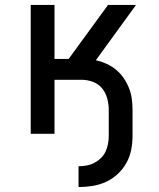

<svg xmlns="http://www.w3.org/2000/svg" viewBox="-20 -540 640 775"><path d="M297 215V131Q313 131 329.5 128Q346 125 360.5 117.5Q375 110 387 98.5Q399 87 406 72Q413 57 416 40.5Q419 24 419 8V-96Q419 -119 413 -142Q407 -165 392.5 -183Q378 -201 355.5 -209.5Q333 -218 309 -218H200V0H104V-520H200V-302H257L416 -520H529L367 -297Q389 -292 410 -282.5Q431 -273 448.5 -258.5Q466 -244 479 -225Q492 -206 500.5 -185Q509 -164 512 -141Q515 -118 515 -96V8Q515 37 509.5 65Q504 93 490 118Q476 143 455 162.5Q434 182 408 194Q382 206 353.5 210.5Q325 215 297 215Z"/></svg>

Font: Iosevka SS04 Medium Extended
Style: Regular
Weight: 500
Width: 7
Monospace: yes
Designer: Belleve Invis
Foundry: Belleve Invis
Version: Version 19.0.0; ttfautohint (v1.8.4)